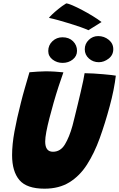

<svg xmlns="http://www.w3.org/2000/svg" viewBox="-20 -1094 700 1128"><path d="M241.5 14.5Q137 14.5 94 -36.2Q51 -87 51 -182.5Q51 -245 65 -321.5Q79 -398 102.5 -489.5Q113 -532 126 -576.8Q139 -621.5 153 -669.5Q177 -671.5 201.8 -673.2Q226.5 -675 248 -675Q275.5 -675 303 -673.2Q330.5 -671.5 352.5 -669Q339.5 -633 324.2 -586.2Q309 -539.5 295 -490.5Q282 -444.5 270.5 -400.2Q259 -356 252.2 -320Q245.5 -284 245.5 -262.5Q245.5 -202.5 291 -202.5Q335.5 -202.5 361.5 -245.8Q387.5 -289 406 -356Q411 -375.5 419 -407.8Q427 -440 436.2 -478.2Q445.5 -516.5 454.2 -553.8Q463 -591 469 -620.2Q475 -649.5 477 -664Q499.5 -664 528.5 -662.2Q557.5 -660.5 586 -658Q614.5 -655.5 635 -653.2Q655.5 -651 660.5 -649.5Q656 -610.5 646.8 -564Q637.5 -517.5 624.5 -470Q597.5 -369.5 565.8 -281.8Q534 -194 491.2 -127.2Q448.5 -60.5 387.8 -23Q327 14.5 241.5 14.5ZM560.5 -728.5Q527 -728.5 502.5 -750.2Q478 -772 478 -804.5Q478 -836.5 501.2 -859.2Q524.5 -882 556.5 -882Q592 -882 618.8 -860.2Q645.5 -838.5 645.5 -805Q645.5 -770.5 618.2 -749.5Q591 -728.5 560.5 -728.5ZM348 -724.5Q314.5 -724.5 289 -744Q263.5 -763.5 263.5 -794.5Q263.5 -828.5 288 -851.8Q312.5 -875 347 -875Q385.5 -875 409 -851.8Q432.5 -828.5 432.5 -795.5Q432.5 -764.5 407.5 -744.5Q382.5 -724.5 348 -724.5ZM369 -1074Q380.5 -1073.5 406 -1062.5Q431.5 -1051.5 463.2 -1034.8Q495 -1018 525.2 -999.5Q555.5 -981 576.5 -964.5L499.5 -916.5Q482.5 -924.5 453.5 -934.8Q424.5 -945 390.5 -955.5Q356.5 -966 324 -975Q291.5 -984 267.5 -989Q271 -994.5 286 -1009Q301 -1023.5 322.8 -1041.2Q344.5 -1059 369 -1074Z"/></svg>

Font: Grandstander ExtraBold
Style: Italic
Weight: 800
Italic angle: -15°
Designer: Tyler Finck
Foundry: Etcetera Type Co
Version: Version 1.200; ttfautohint (v1.8.3)